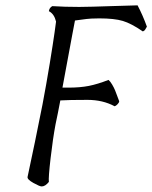

<svg xmlns="http://www.w3.org/2000/svg" viewBox="-20 -668 559 704"><path d="M135.7 -284.2Q149.9 -358.9 162.4 -435.1Q174.8 -511.2 180.2 -549.8L185.5 -588.9Q178.7 -617.2 159.2 -627Q161.1 -640.1 171.9 -645.5Q216.8 -642.6 270.5 -642.6Q319.3 -643.1 378.7 -645.3Q438 -647.5 484.4 -648.4Q503.9 -611.3 518.6 -570.3Q516.6 -567.4 514.2 -562.7Q511.7 -558.1 509.8 -556.4Q507.8 -554.7 503.9 -552.7Q461.4 -582 430.2 -591.3Q398.9 -600.6 343.8 -600.6Q327.1 -600.6 315.2 -599.9Q303.2 -599.1 297.4 -598.4Q291.5 -597.7 278.3 -595.9Q265.1 -594.2 254.9 -592.8Q252.4 -580.1 245.1 -541.3Q237.8 -502.4 227.1 -444.3Q216.3 -386.2 209 -346.7H231.4Q273.4 -346.7 305.7 -353Q337.9 -359.4 377.9 -375Q384.3 -369.6 391.1 -358.2Q397.9 -346.7 401.9 -336.9Q405.8 -327.1 410.9 -313.2Q416 -299.3 417 -296.9Q417 -292 411.1 -285.9Q405.3 -279.8 400.4 -278.3Q356.9 -301.8 300.8 -301.8Q232.4 -301.8 201.2 -299.8Q192.4 -252.9 183.6 -211.9Q173.8 -159.7 165.5 -87.9Q157.2 -16.1 159.2 -1Q146 15.6 132.8 15.6Q125.5 15.6 102.3 2.7Q79.1 -10.3 81.1 -19.5Q107.4 -141.1 135.7 -284.2Z"/></svg>

Font: Crimson
Style: Italic
Weight: 400
Italic angle: -11°
Version: Version 0.8